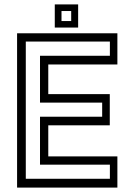

<svg xmlns="http://www.w3.org/2000/svg" viewBox="-20 -851 610 871"><path d="M57.5 0V-700H512.5V-558.5H199V-424H478V-282.5H199V-141.5H512.5V0ZM97 -40H478.5V-104H161.5V-321.5H443.5V-385.5H161.5V-598H478.5V-662.5H97ZM228.5 -726V-831H334.5V-726ZM259 -755.5H303V-801H259Z"/></svg>

Font: Tourney Thin
Style: Regular
Weight: 400
Version: Version 1.015